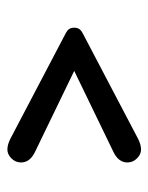

<svg xmlns="http://www.w3.org/2000/svg" viewBox="39 -557 402 520"><g transform="rotate(-90 240.0 -297.0)"><path d="M308 -297 91 -192Q60 -178 60 -153Q60 -138 71 -127Q82 -116 95 -116Q108 -116 124 -124L408 -273Q418 -278 421.5 -283.5Q425 -289 425 -297Q425 -305 421.5 -310.5Q418 -316 408 -321L124 -470Q108 -478 95 -478Q82 -478 71 -467Q60 -456 60 -441Q60 -416 91 -402Z"/></g></svg>

Font: Beiruti Medium
Style: Regular
Weight: 500
Designer: Arlette Boutros
Foundry: Boutros
Version: Version 1.41